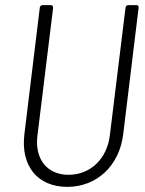

<svg xmlns="http://www.w3.org/2000/svg" viewBox="-20 -720 564 748"><path d="M242 8C357 8 445 -74 460 -197L520 -690C521 -696 518 -700 512 -700H480C474 -700 470 -696 469 -690L408 -193C397 -101 332 -39 247 -39C163 -39 114 -101 126 -193L187 -690C187 -696 184 -700 178 -700H146C140 -700 136 -696 135 -690L75 -197C60 -74 126 8 242 8Z"/></svg>

Font: Barlow Semi Condensed Light
Style: Italic
Weight: 300
Width: 4
Italic angle: -7°
Designer: Jeremy Tribby
Foundry: Tribby Type
Version: Version 1.422;hotconv 1.0.109;makeotfexe 2.5.65596